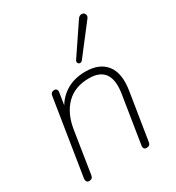

<svg xmlns="http://www.w3.org/2000/svg" viewBox="-182 -870 907 988"><g transform="rotate(-30 271.5 -376.0)"><path d="M41 -21 112 -469Q113 -479 119.5 -484.5Q126 -490 136 -490Q145 -490 149.5 -483.5Q154 -477 152 -465L136 -364H125Q150 -425 200.5 -458.5Q251 -492 321 -492Q404 -492 443.5 -442Q483 -392 468 -295L423 -13Q420 6 399 6Q389 6 384.5 -0.5Q380 -7 382 -19L426 -296Q439 -375 412.5 -414Q386 -453 320 -453Q236 -453 185.5 -402.5Q135 -352 121 -264L82 -15Q79 6 58 6Q48 6 43.5 -1.5Q39 -9 41 -21ZM311 -568 429 -743Q439 -758 452.5 -758Q466 -758 471.5 -746Q477 -734 467 -722L336 -552Q329 -543 320.5 -543.5Q312 -544 308.5 -551.5Q305 -559 311 -568Z"/></g></svg>

Font: SN Pro Thin
Style: Italic
Weight: 200
Italic angle: -9°
Designer: Tobias Whetton
Foundry: Supernotes
Version: Version 1.003;Glyphs 3.3 (3324)